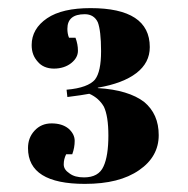

<svg xmlns="http://www.w3.org/2000/svg" viewBox="-20 -839 462 473"><path d="M203 -819C157 -819 121 -811 96 -794C71 -777 58 -755 58 -728C58 -728 58 -728 58 -728C58 -711 63 -698 73 -687C82 -676 96 -670 113 -670C130 -670 145 -675 156 -684C167 -693 172 -703 172 -714C172 -725 170 -735 166 -746C166 -746 150 -746 150 -746C150 -746 150 -746 150 -746C147 -753 146 -761 146 -768C146 -768 146 -768 146 -768C146 -792 160 -804 189 -804C189 -804 189 -804 189 -804C204 -804 215 -797 221 -784C226 -771 229 -747 229 -713C229 -679 224 -656 214 -643C203 -630 180 -621 144 -618C144 -618 146 -600 146 -600C146 -600 146 -600 146 -600C171 -603 189 -606 200 -608C200 -608 200 -608 200 -608C216 -601 228 -590 236 -576C243 -561 247 -538 247 -505C247 -472 243 -446 235 -429C227 -411 211 -402 187 -402C187 -402 187 -402 187 -402C172 -402 160 -405 151 -412C142 -418 137 -425 137 -434C137 -443 139 -451 143 -459C143 -459 158 -459 158 -459C158 -459 158 -459 158 -459C162 -470 164 -481 164 -492C164 -503 159 -513 149 -522C138 -531 124 -535 107 -535C90 -535 76 -529 65 -517C54 -505 49 -491 49 -474C49 -474 49 -474 49 -474C49 -415 96 -386 189 -386C189 -386 189 -386 189 -386C246 -386 290 -397 323 -420C355 -442 371 -471 371 -506C371 -541 359 -568 335 -588C310 -607 272 -619 221 -622C221 -622 221 -623 221 -623C221 -623 221 -623 221 -623C262 -630 294 -642 316 -659C338 -676 349 -697 349 -723C349 -723 349 -723 349 -723C349 -787 300 -819 203 -819C203 -819 203 -819 203 -819Z"/></svg>

Font: Abril Fatface Utterance
Style: Regular
Weight: 500
Designer: Veronika Burian, Jos Scaglione
Foundry: TypeTogether
Version: ""